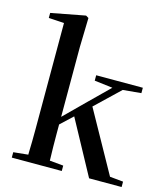

<svg xmlns="http://www.w3.org/2000/svg" viewBox="-119 -905 870 998"><g transform="rotate(15 316.0 -406.5)"><path d="M38 0V-29L117 -37Q117 -42 117 -48Q118 -76 118.5 -109.5Q119 -143 119 -175V-746L36 -751V-778L220 -813L235 -804L231 -647V-271L334 -373L449 -486L351 -498V-527H602V-498L504 -489L374 -365L557 -36L629 -29V0H454L296 -291L231 -230V-177Q231 -144 231.5 -110Q232 -76 233 -48Q233 -42 233 -36L307 -29V0Z"/></g></svg>

Font: Early Summer Mincho SemiBold
Style: Regular
Weight: 600
Designer: GuiWonder
Version: Version 1.002